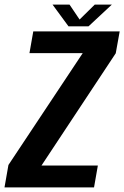

<svg xmlns="http://www.w3.org/2000/svg" viewBox="-48 -811 538 831"><path d="M-28.5 0 -11.5 -97 310 -581H79.5L96 -675H470L453 -580.5L131.5 -94.5H375.5L359 0ZM248.5 -697 179.5 -791H253L296.5 -726.5L362 -791H436L335 -697Z"/></svg>

Font: Anybody SemiBold
Style: Italic
Weight: 600
Italic angle: -10°
Designer: Tyler Finck
Foundry: Etcetera Type Company
Version: Version 1.010; ttfautohint (v1.8.3) -l 8 -r 50 -G 200 -x 14 